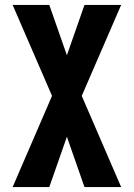

<svg xmlns="http://www.w3.org/2000/svg" viewBox="-20 -540 540 775"><path d="M31 215 190 -153 31 -520H179L250 -317L321 -520H469L310 -153L469 215H321L250 12L179 215Z"/></svg>

Font: Iosevka Heavy
Style: Regular
Weight: 900
Monospace: yes
Designer: Belleve Invis
Foundry: Belleve Invis
Version: Version 32.5.0; ttfautohint (v1.8.4)